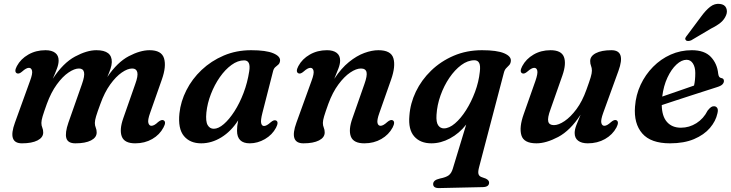

<svg xmlns="http://www.w3.org/2000/svg" viewBox="-20 -736 3814 1002"><path d="M337 -96 407.5 -296.5Q423 -340 418.5 -359.2Q414 -378.5 392 -378.5Q368.5 -378.5 337.5 -357.5Q306.5 -336.5 276.5 -295.2Q246.5 -254 224.5 -194Q209 -151 202.5 -129.2Q196 -107.5 196 -94.5Q196 -80.5 200.8 -69.8Q205.5 -59 205.5 -44.5Q205.5 -18.5 175.8 -3.2Q146 12 94.5 12Q18.5 12 58 -96L137 -314.5Q151 -352 147.2 -367Q143.5 -382 131 -382Q117 -382 96 -363Q79 -348 68 -353.5Q52.5 -361.5 68 -391Q88 -428.5 127.8 -451.2Q167.5 -474 217.5 -474Q250 -474 268 -460.2Q286 -446.5 286 -420Q286 -402 277.5 -379Q269 -356 255.5 -325Q309.5 -407.5 371.5 -440.8Q433.5 -474 483 -474Q565 -474 563.5 -411.5Q563 -396 556.8 -377.2Q550.5 -358.5 540 -334Q592.5 -411.5 652.2 -442.8Q712 -474 760.5 -474Q823 -474 836 -431.8Q849 -389.5 824.5 -320.5L763.5 -147Q750 -109.5 754.2 -94.5Q758.5 -79.5 770 -79.5Q785 -79.5 805 -99Q823 -113.5 833 -108.5Q849.5 -100.5 833 -70.5Q813.5 -33 774.5 -10.5Q735.5 12 685.5 12Q629.5 12 615.8 -23.2Q602 -58.5 623.5 -119.5L685.5 -296.5Q701.5 -340 696.5 -359.2Q691.5 -378.5 670 -378.5Q646 -378.5 615.5 -357.5Q585 -336.5 555.2 -295.2Q525.5 -254 504 -194Q488 -151 481.5 -129.2Q475 -107.5 475 -94.5Q475 -80.5 479.8 -69.8Q484.5 -59 484.5 -44.5Q484.5 -18.5 455 -3.2Q425.5 12 373.5 12Q334 12 326.2 -15.2Q318.5 -42.5 337 -96Z M1349.5 -147Q1339.5 -108 1343 -93.2Q1346.5 -78.5 1358 -78.5Q1371.5 -78.5 1393 -98Q1410 -112.5 1421 -107Q1436 -99.5 1420.5 -69.5Q1401 -32.5 1362.8 -10.2Q1324.5 12 1283.5 12Q1217 12 1217 -54Q1217 -65.5 1218.2 -78.2Q1219.5 -91 1223 -108Q1186 -50.5 1135.2 -19.2Q1084.5 12 1030 12Q971.5 12 939.8 -26.2Q908 -64.5 916.5 -145Q923 -206.5 952.8 -265.2Q982.5 -324 1032.2 -371Q1082 -418 1147.5 -446Q1213 -474 1290.5 -474Q1368.5 -474 1406.2 -458Q1444 -442 1441.5 -418.5Q1440 -405.5 1432.5 -399Q1425 -392.5 1417 -385.8Q1409 -379 1405.5 -366ZM1057 -148.5Q1052.5 -102 1063.8 -83Q1075 -64 1095.5 -64Q1120 -64 1148.2 -88.5Q1176.5 -113 1203.5 -155Q1230.5 -197 1251 -250.8Q1271.5 -304.5 1280.5 -363.5Q1290 -421 1254 -421Q1221 -421 1188 -397Q1155 -373 1127.2 -333.2Q1099.5 -293.5 1080.8 -245.2Q1062 -197 1057 -148.5Z M1537 -353.5Q1521.5 -361.5 1537 -391Q1557 -428.5 1596.8 -451.2Q1636.5 -474 1686.5 -474Q1719 -474 1737 -460.2Q1755 -446.5 1755 -420Q1755 -402 1746.2 -378.8Q1737.5 -355.5 1724.5 -324.5Q1760.5 -379.5 1801 -412.2Q1841.5 -445 1881.2 -459.5Q1921 -474 1954.5 -474Q2020.5 -474 2033 -432Q2045.5 -390 2021 -320.5L1960 -147Q1946.5 -109.5 1950 -94.5Q1953.5 -79.5 1966 -79.5Q1980 -79.5 2001 -99Q2018 -113.5 2029 -108.5Q2044.5 -100.5 2029 -70.5Q2009 -33 1970 -10.5Q1931 12 1881.5 12Q1825 12 1811.2 -23.2Q1797.5 -58.5 1819.5 -119.5L1881.5 -296.5Q1897.5 -341 1892.8 -359.8Q1888 -378.5 1863.5 -378.5Q1839 -378.5 1807.8 -357.5Q1776.5 -336.5 1746 -295.2Q1715.5 -254 1693.5 -194Q1678 -151 1671.5 -129.2Q1665 -107.5 1665 -94.5Q1665 -80.5 1669.8 -69.8Q1674.5 -59 1674.5 -44.5Q1674.5 -18.5 1644.8 -3.2Q1615 12 1563.5 12Q1487.5 12 1527 -96L1606 -314.5Q1620 -352 1616.2 -367Q1612.5 -382 1600 -382Q1586 -382 1565 -363Q1548 -348 1537 -353.5Z M2273 245.5Q2240.5 246.5 2240.5 224.5Q2240.5 214.5 2248.8 207.2Q2257 200 2276.5 195.5Q2307.5 189.5 2321.8 178.8Q2336 168 2343 144.5L2413 -86Q2376.5 -39.5 2328.5 -13.8Q2280.5 12 2231.5 12Q2173.5 12 2141.8 -24Q2110 -60 2116.5 -132Q2121 -196.5 2150.2 -257.5Q2179.5 -318.5 2229.8 -367.2Q2280 -416 2347.5 -445Q2415 -474 2495.5 -474Q2573.5 -474 2611 -458Q2648.5 -442 2646 -417.5Q2644.5 -403.5 2637.2 -396Q2630 -388.5 2621.8 -380.2Q2613.5 -372 2609.5 -356L2480.5 135.5Q2474 159.5 2476.8 171Q2479.5 182.5 2491.5 187.5L2515 196Q2532.5 204.5 2532.5 217Q2532.5 239.5 2500 240.5ZM2258 -136.5Q2255.5 -98 2266.8 -82Q2278 -66 2296.5 -66Q2324 -66 2354.5 -92Q2385 -118 2412.2 -161Q2439.5 -204 2459 -256.2Q2478.5 -308.5 2484 -361Q2488 -393 2480.8 -407.2Q2473.5 -421.5 2456 -421.5Q2421 -421.5 2387.2 -396.5Q2353.5 -371.5 2325.2 -330Q2297 -288.5 2279 -238Q2261 -187.5 2258 -136.5Z M3197 -108.5Q3212.5 -100.5 3197 -70.5Q3177 -33 3137.5 -10.5Q3098 12 3047.5 12Q3015 12 2997 -1.8Q2979 -15.5 2979 -42Q2979 -59.5 2987.8 -82.8Q2996.5 -106 3010 -137.5Q2956 -54.5 2893 -21.2Q2830 12 2779.5 12Q2713.5 12 2701 -30Q2688.5 -72 2713.5 -141.5L2774.5 -314.5Q2787.5 -352.5 2784 -367.2Q2780.5 -382 2768 -382Q2754.5 -382 2733 -363Q2716 -348 2705 -353.5Q2690 -361.5 2705.5 -391Q2725.5 -428.5 2764.5 -451.2Q2803.5 -474 2853 -474Q2909.5 -474 2923 -438.8Q2936.5 -403.5 2915 -342L2853 -165.5Q2836.5 -121 2841.2 -102Q2846 -83 2871 -83Q2895 -83 2926.5 -104.2Q2958 -125.5 2988.5 -166.5Q3019 -207.5 3040.5 -268Q3056 -310.5 3062.5 -332.2Q3069 -354 3069 -367Q3069 -381.5 3064.5 -392.2Q3060 -403 3060 -417.5Q3060 -443 3089.5 -458.5Q3119 -474 3171 -474Q3247 -474 3207.5 -366L3128 -147Q3114.5 -109.5 3118.2 -94.5Q3122 -79.5 3134 -79.5Q3148 -79.5 3169 -99Q3186 -113.5 3197 -108.5Z M3724 -144Q3715.5 -104 3685 -68.2Q3654.5 -32.5 3602.2 -10.2Q3550 12 3476.5 12Q3376.5 12 3331.8 -39.5Q3287 -91 3294 -180Q3298.5 -240.5 3323.2 -293.5Q3348 -346.5 3388.2 -387.2Q3428.5 -428 3480 -451Q3531.5 -474 3590.5 -474Q3657 -474 3690 -438.8Q3723 -403.5 3728 -352Q3730.5 -331 3743 -329Q3758 -327 3758 -313.5Q3758 -304 3750.2 -295.8Q3742.5 -287.5 3721 -281Q3699 -274 3663.5 -262.5Q3628 -251 3586.8 -237.8Q3545.5 -224.5 3505.2 -211.2Q3465 -198 3433.5 -187.5Q3434.5 -129 3461 -99.2Q3487.5 -69.5 3533.5 -69.5Q3577 -69.5 3614.5 -93.2Q3652 -117 3673 -159Q3683.5 -172 3690.8 -177Q3698 -182 3706.5 -181.5Q3717 -181.5 3723 -172.5Q3729 -163.5 3724 -144ZM3563 -424Q3537 -424 3510.2 -399.2Q3483.5 -374.5 3463.2 -331.2Q3443 -288 3436 -232Q3475 -245.5 3521.5 -261.5Q3568 -277.5 3602 -289.5Q3608.5 -316.5 3608.5 -355Q3608.5 -385.5 3596.2 -404.8Q3584 -424 3563 -424ZM3639 -649.5Q3663 -682.5 3686.5 -700.8Q3710 -719 3737.5 -715.5Q3762 -712.5 3769.8 -694.5Q3777.5 -676.5 3769.5 -657Q3760.5 -634.5 3741.5 -618.5Q3722.5 -602.5 3691 -587L3587 -525.5Q3578.5 -522 3570.5 -522Q3562.5 -522 3559 -527Q3554 -532.5 3557.5 -539.2Q3561 -546 3567 -553Z"/></svg>

Font: Fraunces 9pt S000 SemiBold
Style: Italic
Weight: 600
Italic angle: -16°
Version: Version 1.000; ttfautohint (v1.8.3)